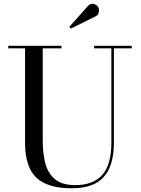

<svg xmlns="http://www.w3.org/2000/svg" viewBox="-20 -996 756 1031"><path d="M494 -908.5 360.5 -842.5 352.5 -852 451.5 -963Q466 -979.5 483.2 -974.8Q500.5 -970 507.5 -957.5Q514.5 -945 510.5 -929.8Q506.5 -914.5 494 -908.5ZM24.5 -750H310V-736.5H209.5V-240Q209.5 -174 223.2 -120Q237 -66 274.8 -34Q312.5 -2 384.5 -2Q480 -2 529 -56.5Q578 -111 578 -230V-736.5H485.5V-750H687.5V-736.5H591.5V-230Q591.5 -106.5 537.2 -45.8Q483 15 364.5 15Q234.5 15 174.5 -42.8Q114.5 -100.5 114.5 -230V-736.5H24.5Z"/></svg>

Font: Bodoni* 16
Style: Regular
Weight: 400
Version: Version 2.2